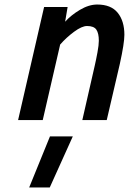

<svg xmlns="http://www.w3.org/2000/svg" viewBox="-20 -531 570 849"><path d="M175 -500H279L268 -435Q294 -464 333.5 -487.5Q373 -511 410 -511Q471 -511 500.5 -474.5Q530 -438 530 -377Q530 -340 510 -249L452 0H344L399 -241Q405 -267 411 -299.5Q417 -332 417 -351Q417 -384 406 -400Q395 -416 365 -416Q342 -416 307.5 -390.5Q273 -365 246 -334L169 0H60ZM201 72H302L200 298H109Z"/></svg>

Font: Cairo SemiBold
Style: Italic
Weight: 600
Italic angle: -13°
Designer: Mohamed Gaber, Accademia di Belle Arti di Urbino and others
Foundry: Kief Type Foundry, Accademia di Belle Arti di Urbino and others
Version: Version 3.011